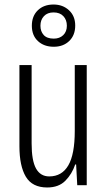

<svg xmlns="http://www.w3.org/2000/svg" viewBox="-20 -820 472 850"><path d="M364 -532V0H322L317 -92H313Q299 -50 269.5 -20Q240 10 189 10Q123 10 94.5 -37.5Q66 -85 66 -173V-532H120V-185Q120 -109 139.5 -74Q159 -39 198 -39Q254 -39 282.5 -88Q311 -137 311 -240V-532ZM218 -613Q175 -613 148 -638Q121 -663 121 -706Q121 -749 147.5 -774.5Q174 -800 217 -800Q258 -800 285.5 -774.5Q313 -749 313 -707Q313 -664 286.5 -638.5Q260 -613 218 -613ZM218 -649Q244 -649 260 -664.5Q276 -680 276 -706Q276 -732 260.5 -748.5Q245 -765 217 -765Q190 -765 174.5 -748.5Q159 -732 159 -706Q159 -681 173.5 -665Q188 -649 218 -649Z"/></svg>

Font: Noto Sans Ethiopic ExtraCondensed Light
Style: Regular
Weight: 300
Width: 2
Designer: Monotype Design Team
Foundry: Monotype Imaging Inc.
Version: Version 2.102; ttfautohint (v1.8.4.7-5d5b)